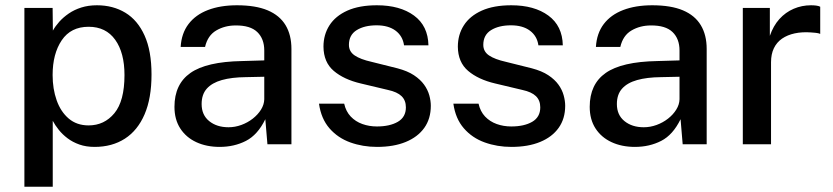

<svg xmlns="http://www.w3.org/2000/svg" viewBox="-20 -547 3160 728"><path d="M72.5 161V-517H179.5L180.5 -431Q190 -448 205 -464.8Q220 -481.5 240.8 -495.8Q261.5 -510 288.2 -518.5Q315 -527 347.5 -527Q408.5 -527 455.2 -498.8Q502 -470.5 528.2 -412.2Q554.5 -354 554.5 -264.5Q554.5 -174.5 528.2 -113.5Q502 -52.5 453.5 -21.2Q405 10 338.5 10Q306.5 10 281 1Q255.5 -8 236 -22.8Q216.5 -37.5 202.8 -54.8Q189 -72 180 -89V161ZM316 -71.5Q375.5 -71.5 413.8 -117.8Q452 -164 452 -262.5Q452 -347 416.8 -396.2Q381.5 -445.5 316 -445.5Q248.5 -445.5 214 -394.2Q179.5 -343 179.5 -262.5Q179.5 -210 194.8 -166.8Q210 -123.5 240.5 -97.5Q271 -71.5 316 -71.5Z M813 10Q763 10 724.2 -8Q685.5 -26 663.5 -60Q641.5 -94 641.5 -142Q641.5 -228 702.2 -270.5Q763 -313 897 -315.5L982 -318V-355.5Q982 -400 955.5 -425.5Q929 -451 873.5 -450.5Q832.5 -450.5 800 -431.5Q767.5 -412.5 757.5 -369H665Q668 -420.5 694.8 -455.8Q721.5 -491 768.5 -509Q815.5 -527 878.5 -527Q949.5 -527 995 -507.8Q1040.5 -488.5 1062.8 -451.5Q1085 -414.5 1085 -361.5V0H994L986 -95Q957 -35.5 912.5 -12.8Q868 10 813 10ZM846.5 -64.5Q871 -64.5 895 -73.2Q919 -82 938.5 -97.2Q958 -112.5 969.8 -131.5Q981.5 -150.5 982 -170.5V-256L912 -254.5Q858.5 -254 821.2 -243.5Q784 -233 764.2 -211Q744.5 -189 744.5 -152.5Q744.5 -111 773.2 -87.8Q802 -64.5 846.5 -64.5Z M1409.5 10Q1355.5 10 1308.2 -7Q1261 -24 1229.2 -60.5Q1197.5 -97 1189.5 -154H1285Q1291.5 -124.5 1309.8 -105.2Q1328 -86 1353.8 -76.8Q1379.5 -67.5 1409 -67.5Q1458 -67.5 1488.5 -85.2Q1519 -103 1519 -140Q1519 -166.5 1502.5 -182.5Q1486 -198.5 1451 -206L1348 -230.5Q1284 -245.5 1245.5 -278.2Q1207 -311 1206.5 -370Q1206.5 -415.5 1229.2 -451Q1252 -486.5 1297.2 -506.8Q1342.5 -527 1409 -527Q1496.5 -527 1549.8 -488Q1603 -449 1604.5 -375H1512Q1507 -410.5 1479.8 -430.8Q1452.5 -451 1408 -451Q1362 -451 1332.5 -432.8Q1303 -414.5 1303 -377Q1303 -351.5 1324.8 -336.8Q1346.5 -322 1389 -312.5L1487 -288Q1525 -278 1549.5 -261.8Q1574 -245.5 1588 -226Q1602 -206.5 1607.8 -185.5Q1613.5 -164.5 1613.5 -146Q1613.5 -97 1588.8 -62.2Q1564 -27.5 1518.5 -8.8Q1473 10 1409.5 10Z M1919 10Q1865 10 1817.8 -7Q1770.5 -24 1738.8 -60.5Q1707 -97 1699 -154H1794.5Q1801 -124.5 1819.2 -105.2Q1837.5 -86 1863.2 -76.8Q1889 -67.5 1918.5 -67.5Q1967.5 -67.5 1998 -85.2Q2028.5 -103 2028.5 -140Q2028.5 -166.5 2012 -182.5Q1995.5 -198.5 1960.5 -206L1857.5 -230.5Q1793.5 -245.5 1755 -278.2Q1716.5 -311 1716 -370Q1716 -415.5 1738.8 -451Q1761.5 -486.5 1806.8 -506.8Q1852 -527 1918.5 -527Q2006 -527 2059.2 -488Q2112.5 -449 2114 -375H2021.5Q2016.5 -410.5 1989.2 -430.8Q1962 -451 1917.5 -451Q1871.5 -451 1842 -432.8Q1812.5 -414.5 1812.5 -377Q1812.5 -351.5 1834.2 -336.8Q1856 -322 1898.5 -312.5L1996.5 -288Q2034.5 -278 2059 -261.8Q2083.5 -245.5 2097.5 -226Q2111.5 -206.5 2117.2 -185.5Q2123 -164.5 2123 -146Q2123 -97 2098.2 -62.2Q2073.5 -27.5 2028 -8.8Q1982.5 10 1919 10Z M2387.5 10Q2337.5 10 2298.8 -8Q2260 -26 2238 -60Q2216 -94 2216 -142Q2216 -228 2276.8 -270.5Q2337.5 -313 2471.5 -315.5L2556.5 -318V-355.5Q2556.5 -400 2530 -425.5Q2503.5 -451 2448 -450.5Q2407 -450.5 2374.5 -431.5Q2342 -412.5 2332 -369H2239.5Q2242.5 -420.5 2269.2 -455.8Q2296 -491 2343 -509Q2390 -527 2453 -527Q2524 -527 2569.5 -507.8Q2615 -488.5 2637.2 -451.5Q2659.5 -414.5 2659.5 -361.5V0H2568.5L2560.5 -95Q2531.5 -35.5 2487 -12.8Q2442.5 10 2387.5 10ZM2421 -64.5Q2445.5 -64.5 2469.5 -73.2Q2493.5 -82 2513 -97.2Q2532.5 -112.5 2544.2 -131.5Q2556 -150.5 2556.5 -170.5V-256L2486.5 -254.5Q2433 -254 2395.8 -243.5Q2358.5 -233 2338.8 -211Q2319 -189 2319 -152.5Q2319 -111 2347.8 -87.8Q2376.5 -64.5 2421 -64.5Z M2796.5 0V-517H2899V-411Q2912 -449 2935.2 -474.8Q2958.5 -500.5 2989.5 -513.8Q3020.5 -527 3055 -527Q3065.5 -527 3075 -525.8Q3084.5 -524.5 3090 -521.5V-418.5Q3083.5 -421.5 3073.2 -422.5Q3063 -423.5 3055.5 -424Q3021.5 -426.5 2993.5 -420.5Q2965.5 -414.5 2945.2 -400.5Q2925 -386.5 2914.2 -364Q2903.5 -341.5 2903.5 -311V0Z"/></svg>

Font: Public Sans Thin Medium
Style: Regular
Weight: 500
Version: Version 2.001